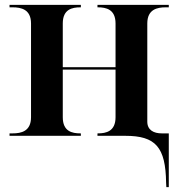

<svg xmlns="http://www.w3.org/2000/svg" viewBox="-20 -556 730 786"><path d="M660 192 661 210H671V-10H642C610 -10 583 -23 583 -58V-460C583 -518 624 -526 658 -526H671V-536H379V-526H381C414 -526 453 -518 453 -460V-281H237V-460C237 -518 275 -526 309 -526H311V-536H19V-526H32C66 -526 107 -518 107 -460V-76C107 -18 66 -10 32 -10H19V0H311V-10H309C275 -10 237 -18 237 -76V-271H453V-76C453 -18 414 -10 381 -10H379V0H493C617 0 658 46 660 192Z"/></svg>

Font: Noto Serif Display SemiBold
Style: Regular
Weight: 600
Designer: Monotype Design Team
Foundry: Monotype Imaging Inc.
Version: Version 2.009